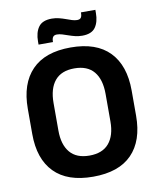

<svg xmlns="http://www.w3.org/2000/svg" viewBox="-91 -890 804 976"><g transform="rotate(-10 311.0 -402.0)"><path d="M311 14.5Q178.5 14.5 110.8 -54.8Q43 -124 43 -253V-383Q43 -512.5 110.8 -582.5Q178.5 -652.5 311 -652.5Q443.5 -652.5 511.2 -582.5Q579 -512.5 579 -383V-253Q579 -124 511.5 -54.8Q444 14.5 311 14.5ZM311 -94.5Q378.5 -94.5 412 -134.5Q445.5 -174.5 445.5 -247V-389Q445.5 -464 412 -504.2Q378.5 -544.5 311 -544.5Q244 -544.5 210.5 -504.2Q177 -464 177 -389V-247Q177 -174.5 210.5 -134.5Q244 -94.5 311 -94.5ZM380.5 -701Q362 -701 344.5 -705.2Q327 -709.5 311 -715.2Q295 -721 280.8 -725.2Q266.5 -729.5 254 -729.5Q240 -729.5 234 -721.5Q228 -713.5 228 -698V-695H153.5V-711.5Q153.5 -757.5 173.5 -785.5Q193.5 -813.5 242.5 -813.5Q261.5 -813.5 279.2 -809Q297 -804.5 312.5 -798.8Q328 -793 342.2 -788.5Q356.5 -784 368.5 -784Q383 -784 388.5 -792Q394 -800 394 -816V-819H468.5V-803Q468.5 -756.5 448.8 -728.8Q429 -701 380.5 -701Z"/></g></svg>

Font: Anek Tamil Medium SemiBold
Style: Regular
Weight: 600
Version: Version 1.003